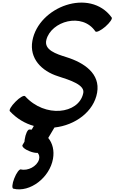

<svg xmlns="http://www.w3.org/2000/svg" viewBox="-20 -905 867 1453"><path d="M55 -63C108 -6 171 30 236 48L220 76C214 75 208 75 202 75C189 75 173 109 167 150C166 156 165 162 165 168L150 193C144 205 168 226 205 240C227 249 250 253 265 252C276 264 281 281 275 303C259 355 190 390 138 377C126 374 104 404 88 445C72 485 69 520 81 523C207 554 356 439 381 297C392 235 378 179 345 139L392 60C549 43 690 -60 715 -204C740 -347 618 -430 484 -472C404 -497 311 -527 331 -604C367 -744 602 -814 702 -667C710 -658 743 -674 777 -703C811 -733 833 -764 825 -773C660 -999 272 -855 225 -596C201 -462 295 -367 419 -328C509 -299 629 -262 609 -196C574 -43 321 -10 170 -177C161 -186 128 -167 97 -135C65 -103 46 -71 55 -63Z"/></svg>

Font: Nupuram Black Oblique
Style: Regular
Weight: 900
Designer: Santhosh Thottingal (santhosh.thottingal@gmail.com)
Foundry: SMC
Version: Version 1.000